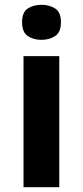

<svg xmlns="http://www.w3.org/2000/svg" viewBox="-20 -780 345 800"><path d="M153 -760Q186 -760 210 -744.5Q234 -729 234 -687Q234 -646 210 -630Q186 -614 153 -614Q119 -614 95.5 -630Q72 -646 72 -687Q72 -729 95.5 -744.5Q119 -760 153 -760ZM227 -546V0H78V-546Z"/></svg>

Font: Noto Sans Sinhala
Style: Bold
Weight: 700
Designer: Jelle Bosma - Monotype Design Team
Foundry: Monotype Imaging Inc.
Version: Version 2.006; ttfautohint (v1.8.4.7-5d5b)